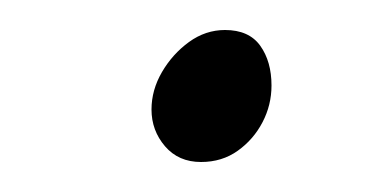

<svg xmlns="http://www.w3.org/2000/svg" viewBox="-20 -394 253 128"><path d="M114 -286Q99 -286 90 -296.5Q81 -307 81 -321Q81 -334 88 -346Q95 -358 106 -366Q117 -374 130 -374Q146 -374 153.5 -363.5Q161 -353 161 -337Q161 -324 155 -312.5Q149 -301 138.5 -293.5Q128 -286 114 -286Z"/></svg>

Font: Source Sans 3 Light
Style: Italic
Weight: 300
Italic angle: -11°
Designer: Paul D. Hunt
Foundry: Adobe
Version: Version 3.046;hotconv 1.0.118;makeotfexe 2.5.65603